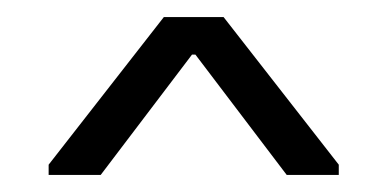

<svg xmlns="http://www.w3.org/2000/svg" viewBox="-20 -775 457 225"><path d="M37 -582 172 -755H242L377 -582V-570H316L209 -711H205L98 -570H37Z"/></svg>

Font: Lopes Sans Light
Style: Regular
Weight: 300
Designer: Gabriel Lam, Diego Maldonado
Foundry: TypeRant, Foresti Design
Version: Version 4.000